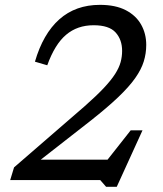

<svg xmlns="http://www.w3.org/2000/svg" viewBox="-20 -724 656 772"><path d="M170 -461.5 120.5 -476Q153 -588 218.5 -646.2Q284 -704.5 382 -704.5Q444.5 -704.5 485.8 -683Q527 -661.5 547.5 -625Q568 -588.5 568 -543.5Q568 -509 558 -476.8Q548 -444.5 523.5 -409.8Q499 -375 455.5 -333.5Q412 -292 345.5 -239.5L76 -29L108 -82H449.5L405 -72.5L505.5 -200H553L449.5 27H406.5L383 0H21L36.5 -51L320 -296.5Q367 -338 396.8 -369.5Q426.5 -401 442.8 -426.5Q459 -452 465 -474.2Q471 -496.5 471 -519.5Q471 -564.5 444.8 -593.5Q418.5 -622.5 356.5 -622.5Q291 -622.5 245.8 -584.2Q200.5 -546 170 -461.5Z"/></svg>

Font: Newsreader 10pt
Style: Italic
Weight: 400
Italic angle: -17°
Version: Version 1.003